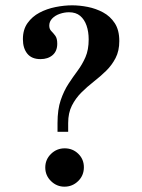

<svg xmlns="http://www.w3.org/2000/svg" viewBox="-20 -692 534 721"><path d="M196 -197V-230Q196 -281 208 -316Q220 -351 237 -377Q254 -403 271.5 -426.5Q289 -450 301 -477.5Q313 -505 313 -544Q313 -573 305 -596Q297 -619 281 -632.5Q265 -646 239 -646Q222 -646 204.5 -640Q187 -634 176 -622.5Q165 -611 165 -596Q165 -583 172.5 -575.5Q180 -568 187.5 -558Q195 -548 195 -528Q195 -500 177.5 -485Q160 -470 132 -470Q99 -470 82.5 -490.5Q66 -511 66 -545Q66 -581 83.5 -605.5Q101 -630 128.5 -644.5Q156 -659 188.5 -665.5Q221 -672 251 -672Q279 -672 309.5 -666Q340 -660 367 -645.5Q394 -631 411 -605Q428 -579 428 -538Q428 -501 414 -474Q400 -447 378.5 -426Q357 -405 332 -385.5Q307 -366 285.5 -344.5Q264 -323 250 -295.5Q236 -268 236 -230V-197ZM222 9Q193 9 171.5 -12Q150 -33 150 -63Q150 -93 171.5 -114Q193 -135 223 -135Q253 -135 274 -114.5Q295 -94 295 -64Q295 -33 273.5 -12Q252 9 222 9Z"/></svg>

Font: Frank Ruhl Libre Medium
Style: Regular
Weight: 500
Designer: Yanek Iontef
Foundry: Fontef
Version: Version 6.004